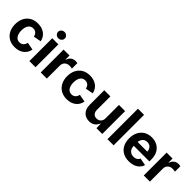

<svg xmlns="http://www.w3.org/2000/svg" viewBox="242 -2000 3242 3242"><g transform="rotate(45 1863.5 -379.0)"><path d="M306.6 10.7Q224.1 10.7 164.3 -24.7Q104.5 -60.1 72 -123.3Q39.6 -186.5 39.6 -270.5Q39.6 -355 72 -418.5Q104.5 -481.9 164.3 -517.3Q224.1 -552.7 306.6 -552.7Q403.8 -552.7 468.8 -504.2Q533.7 -455.6 549.3 -371.1L413.1 -345.7Q403.8 -388.2 377.2 -412.8Q350.6 -437.5 308.1 -437.5Q249.5 -437.5 219.2 -391.4Q189 -345.2 189 -271Q189 -197.8 219.2 -151.1Q249.5 -104.5 308.1 -104.5Q350.6 -104.5 377.9 -130.1Q405.3 -155.8 414.1 -199.7L550.3 -174.8Q534.7 -88.4 469.7 -38.8Q404.8 10.7 306.6 10.7Z M650.9 0V-545.9H797.4V0ZM724.1 -617.2Q690.9 -617.2 667.5 -639.2Q644 -661.1 644 -692.4Q644 -723.6 667.5 -745.6Q690.9 -767.6 724.1 -767.6Q757.3 -767.6 781 -745.6Q804.7 -723.6 804.7 -692.4Q804.7 -661.1 781 -639.2Q757.3 -617.2 724.1 -617.2Z M921.9 0V-545.9H1063.5V-450.7H1069.3Q1084.5 -501 1119.9 -527.1Q1155.3 -553.2 1201.2 -553.2Q1226.1 -553.2 1248.5 -548.3V-417.5Q1238.8 -420.4 1220 -422.6Q1201.2 -424.8 1185.1 -424.8Q1134.3 -424.8 1101.3 -393.1Q1068.4 -361.3 1068.4 -310.5V0Z M1548.8 10.7Q1466.3 10.7 1406.5 -24.7Q1346.7 -60.1 1314.2 -123.3Q1281.7 -186.5 1281.7 -270.5Q1281.7 -355 1314.2 -418.5Q1346.7 -481.9 1406.5 -517.3Q1466.3 -552.7 1548.8 -552.7Q1646 -552.7 1710.9 -504.2Q1775.9 -455.6 1791.5 -371.1L1655.3 -345.7Q1646 -388.2 1619.4 -412.8Q1592.8 -437.5 1550.3 -437.5Q1491.7 -437.5 1461.4 -391.4Q1431.2 -345.2 1431.2 -271Q1431.2 -197.8 1461.4 -151.1Q1491.7 -104.5 1550.3 -104.5Q1592.8 -104.5 1620.1 -130.1Q1647.5 -155.8 1656.2 -199.7L1792.5 -174.8Q1776.9 -88.4 1711.9 -38.8Q1647 10.7 1548.8 10.7Z M2081.1 6.8Q1996.1 6.8 1944.6 -47.9Q1893.1 -102.5 1893.1 -198.7V-545.9H2039.6V-224.1Q2039.6 -173.3 2065.9 -144.5Q2092.3 -115.7 2138.2 -115.7Q2185.1 -115.7 2214.6 -145.8Q2244.1 -175.8 2244.1 -230V-545.9H2391.1V0H2252.4L2250.5 -113.3Q2227.5 -55.2 2185.3 -24.2Q2143.1 6.8 2081.1 6.8Z M2662.1 -727.5V0H2515.6V-727.5Z M3033.2 10.7Q2949.7 10.7 2889.2 -23.4Q2828.6 -57.6 2796.1 -120.6Q2763.7 -183.6 2763.7 -270Q2763.7 -354.5 2796.1 -418Q2828.6 -481.4 2887.5 -517.1Q2946.3 -552.7 3025.9 -552.7Q3097.2 -552.7 3155.3 -522.5Q3213.4 -492.2 3247.8 -430.7Q3282.2 -369.1 3282.2 -275.9V-234.9H2908.7Q2911.1 -168 2945.8 -133.8Q2980.5 -99.6 3035.6 -99.6Q3074.2 -99.6 3101.8 -116Q3129.4 -132.3 3141.1 -164.1L3273.9 -139.2Q3253.9 -71.3 3191.2 -30.3Q3128.4 10.7 3033.2 10.7ZM2909.7 -326.7H3141.1Q3135.7 -379.9 3106.9 -411.1Q3078.1 -442.4 3027.3 -442.4Q2974.6 -442.4 2944.3 -409.9Q2914.1 -377.4 2909.7 -326.7Z M3382.3 0V-545.9H3523.9V-450.7H3529.8Q3544.9 -501 3580.3 -527.1Q3615.7 -553.2 3661.6 -553.2Q3686.5 -553.2 3709 -548.3V-417.5Q3699.2 -420.4 3680.4 -422.6Q3661.6 -424.8 3645.5 -424.8Q3594.7 -424.8 3561.8 -393.1Q3528.8 -361.3 3528.8 -310.5V0Z"/></g></svg>

Font: Inter-Bold
Style: Bold
Weight: 700
Designer: Rasmus Andersson
Foundry: rsms
Version: Version 4.000;git-a52131595